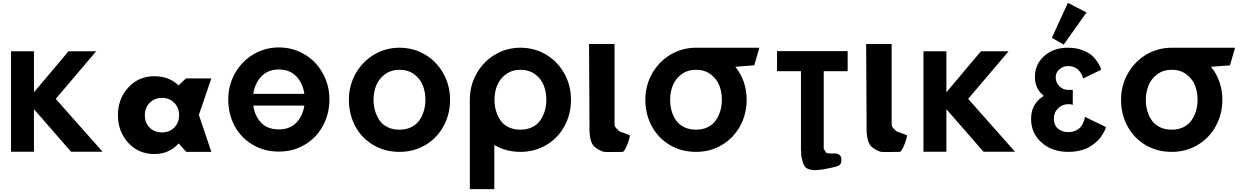

<svg xmlns="http://www.w3.org/2000/svg" viewBox="-20 -1060 8690 1340"><path d="M696 -1H476L217 -298V-1H57V-702H217V-416L458 -702H651L369 -370Z M1058 -528Q1160 -528 1226 -464L1278 -513H1455L1368 -258L1455 0H1280L1228 -58H1226Q1160 15 1058 15Q947 15 875 -63.5Q803 -142 803 -256Q803 -370 875 -449Q947 -528 1058 -528ZM1111 -136Q1163 -136 1196.5 -170Q1230 -204 1230 -256Q1230 -309 1195.5 -343Q1161 -377 1111 -377Q1060 -377 1025.5 -343Q991 -309 991 -256Q991 -203 1024 -169.5Q1057 -136 1111 -136Z M2104 -405Q2094 -478 2048.5 -526.5Q2003 -575 1926 -575Q1850 -575 1804 -526.5Q1758 -478 1748 -405ZM1748 -323Q1758 -250 1802.5 -203.5Q1847 -157 1926 -157Q2004 -157 2048.5 -204Q2093 -251 2104 -323ZM1573 -366Q1573 -466 1621 -550Q1669 -634 1750 -681.5Q1831 -729 1926 -729Q2023 -729 2104 -681.5Q2185 -634 2232 -550Q2279 -466 2279 -366Q2279 -265 2233.5 -181.5Q2188 -98 2107 -50Q2026 -2 1926 -2Q1825 -2 1743.5 -50Q1662 -98 1617.5 -181Q1573 -264 1573 -366Z M2415 -364Q2415 -464 2463 -548Q2511 -632 2592 -679.5Q2673 -727 2768 -727Q2865 -727 2946 -679.5Q3027 -632 3074 -548Q3121 -464 3121 -364Q3121 -263 3075.5 -179.5Q3030 -96 2949 -48Q2868 0 2768 0Q2667 0 2585.5 -48Q2504 -96 2459.5 -179Q2415 -262 2415 -364ZM2587 -364Q2587 -323 2597.5 -287Q2608 -251 2628.5 -220.5Q2649 -190 2685 -172.5Q2721 -155 2768 -155Q2814 -155 2850 -172.5Q2886 -190 2907 -220.5Q2928 -251 2938.5 -287Q2949 -323 2949 -364Q2949 -419 2930.5 -465Q2912 -511 2870 -542Q2828 -573 2768 -573Q2710 -573 2667.5 -542Q2625 -511 2606 -464.5Q2587 -418 2587 -364Z M3431 -364Q3431 -323 3441.5 -287Q3452 -251 3472.5 -220.5Q3493 -190 3529 -172.5Q3565 -155 3612 -155Q3658 -155 3694 -172.5Q3730 -190 3751 -220.5Q3772 -251 3782.5 -287Q3793 -323 3793 -364Q3793 -419 3774.5 -465Q3756 -511 3714 -542Q3672 -573 3612 -573Q3554 -573 3511.5 -542Q3469 -511 3450 -464.5Q3431 -418 3431 -364ZM3259 -364Q3259 -464 3307 -548Q3355 -632 3436 -679.5Q3517 -727 3612 -727Q3709 -727 3790 -679.5Q3871 -632 3918 -548Q3965 -464 3965 -364Q3965 -263 3919.5 -179.5Q3874 -96 3793 -48Q3712 0 3612 0Q3512 0 3430 -48V260H3259V-352Q3259 -358 3259 -364Z M4091 -753 4094 -200V-199Q4093 -181 4094 -167V-148Q4097 -81 4115.5 -52Q4134 -23 4185 -3Q4192 0 4205 0.5Q4218 1 4231 1Q4244 1 4273.5 0.5Q4303 0 4328 0Q4340 -9 4352.5 -37.5Q4365 -66 4371 -89L4377 -113Q4373 -119 4339.5 -130Q4306 -141 4301 -145Q4298 -148 4291.5 -154Q4285 -160 4282 -163.5Q4279 -167 4275.5 -172Q4272 -177 4270.5 -181.5Q4269 -186 4269 -191V-753Z M4657 -364Q4657 -323 4667 -287Q4677 -251 4698 -220.5Q4719 -190 4755 -172.5Q4791 -155 4838 -155Q4884 -155 4919.5 -172.5Q4955 -190 4976 -220.5Q4997 -251 5007.5 -287Q5018 -323 5018 -364Q5018 -419 4999.5 -465Q4981 -511 4939 -542Q4897 -573 4838 -573Q4779 -573 4737 -542Q4695 -511 4676 -464.5Q4657 -418 4657 -364ZM4838 -727H5280L5244 -604L5112 -594Q5191 -495 5191 -364Q5191 -263 5145 -179.5Q5099 -96 5018 -48Q4937 0 4838 0Q4736 0 4655 -48Q4574 -96 4529 -179Q4484 -262 4484 -364Q4484 -464 4532 -548Q4580 -632 4661 -679.5Q4742 -727 4838 -727Z M5403 -563V-703H5896V-563H5729V-21Q5736 -13 5742 0Q5745 9 5764.5 10.5Q5784 12 5804 11Q5824 10 5839.5 22Q5855 34 5852 63Q5851 84 5836.5 93.5Q5822 103 5794 108Q5791 109 5775.5 112Q5760 115 5753 116.5Q5746 118 5730.5 121Q5715 124 5705.5 124.5Q5696 125 5682 126.5Q5668 128 5658 127Q5648 126 5637 124Q5626 122 5617.5 118Q5609 114 5602 108Q5587 93 5577 50Q5567 7 5574 -2H5570V-563ZM5609 -1 5583 -2Q5595 0 5609 -1Z M6025 -753 6028 -200V-199Q6027 -181 6028 -167V-148Q6031 -81 6049.5 -52Q6068 -23 6119 -3Q6126 0 6139 0.5Q6152 1 6165 1Q6178 1 6207.5 0.5Q6237 0 6262 0Q6274 -9 6286.5 -37.5Q6299 -66 6305 -89L6311 -113Q6307 -119 6273.5 -130Q6240 -141 6235 -145Q6232 -148 6225.5 -154Q6219 -160 6216 -163.5Q6213 -167 6209.5 -172Q6206 -177 6204.5 -181.5Q6203 -186 6203 -191V-753Z M7064 -1H6844L6585 -298V-1H6425V-702H6585V-416L6826 -702H7019L6737 -370Z M7321 -796 7433 -1040 7563 -973 7404 -749ZM7539 -512 7665 -573Q7664 -579 7660.5 -589.5Q7657 -600 7640 -626.5Q7623 -653 7600 -673.5Q7577 -694 7532.5 -710.5Q7488 -727 7433 -727Q7333 -727 7268 -669.5Q7203 -612 7203 -523Q7203 -439 7265 -391Q7176 -337 7176 -230Q7176 -130 7249.5 -65Q7323 0 7436 0Q7480 0 7518.5 -9.5Q7557 -19 7583 -34.5Q7609 -50 7630 -68Q7651 -86 7663.5 -104.5Q7676 -123 7684.5 -138.5Q7693 -154 7696 -163L7699 -173L7551 -245Q7551 -241 7550 -233.5Q7549 -226 7541.5 -207.5Q7534 -189 7523 -175Q7512 -161 7489 -149.5Q7466 -138 7437 -138Q7392 -138 7363.5 -162.5Q7335 -187 7335 -230Q7335 -275 7364.5 -304Q7394 -333 7437 -333Q7444 -333 7452 -332Q7460 -331 7463 -329L7467 -328V-433H7432Q7399 -433 7373.5 -458.5Q7348 -484 7348 -521Q7348 -554 7374 -576.5Q7400 -599 7435 -599Q7460 -599 7479.5 -590Q7499 -581 7510 -568Q7521 -555 7528 -542.5Q7535 -530 7537 -521Z M7977 -364Q7977 -323 7987 -287Q7997 -251 8018 -220.5Q8039 -190 8075 -172.5Q8111 -155 8158 -155Q8204 -155 8239.5 -172.5Q8275 -190 8296 -220.5Q8317 -251 8327.5 -287Q8338 -323 8338 -364Q8338 -419 8319.5 -465Q8301 -511 8259 -542Q8217 -573 8158 -573Q8099 -573 8057 -542Q8015 -511 7996 -464.5Q7977 -418 7977 -364ZM8158 -727H8600L8564 -604L8432 -594Q8511 -495 8511 -364Q8511 -263 8465 -179.5Q8419 -96 8338 -48Q8257 0 8158 0Q8056 0 7975 -48Q7894 -96 7849 -179Q7804 -262 7804 -364Q7804 -464 7852 -548Q7900 -632 7981 -679.5Q8062 -727 8158 -727Z"/></svg>

Font: Hussar
Style: BoldWeb
Weight: 700
Foundry: Cannot Into Space Fonts
Version: Version 2.00